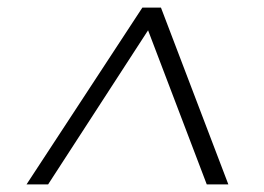

<svg xmlns="http://www.w3.org/2000/svg" viewBox="-20 -811 697 507"><path d="M356 -791H405L583 -324H526L371 -731L107 -324H50Z"/></svg>

Font: Krub Light
Style: Italic
Weight: 300
Italic angle: -8°
Designer: Ekaluck Peanpanawate
Foundry: Cadson Demak Co.,Ltd.
Version: Version 1.000; ttfautohint (v1.6)